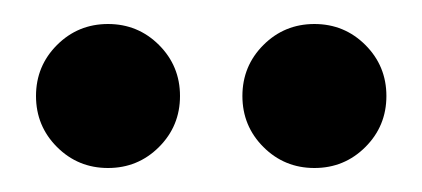

<svg xmlns="http://www.w3.org/2000/svg" viewBox="-20 -760 352 160"><path d="M70 -620Q45 -620 27.5 -637.5Q10 -655 10 -680Q10 -705 27.5 -722.5Q45 -740 70 -740Q95 -740 112.5 -722.5Q130 -705 130 -680Q130 -655 112.5 -637.5Q95 -620 70 -620ZM242 -620Q217 -620 199.5 -637.5Q182 -655 182 -680Q182 -705 199.5 -722.5Q217 -740 242 -740Q267 -740 284.5 -722.5Q302 -705 302 -680Q302 -655 284.5 -637.5Q267 -620 242 -620Z"/></svg>

Font: Poppins Medium
Style: Regular
Weight: 500
Designer: Ninad Kale (Devanagari), Jonny Pinhorn (Latin)
Version: Version 5.002